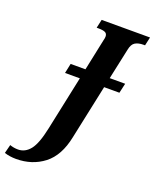

<svg xmlns="http://www.w3.org/2000/svg" viewBox="-310 -810 921 1145"><g transform="rotate(20 150.0 -237.0)"><path d="M439 -714 427 -660H417Q385 -660 365 -648Q345 -636 338 -600L296 -404H394L380 -342H283L210 2Q185 126 111 183Q37 240 -65 240Q-104 240 -139 229L-125 174Q-100 183 -73 183Q-28 183 3.5 143.5Q35 104 56 3L129 -342H35L48 -404H142L184 -604Q188 -618 188 -628Q188 -647 174 -653.5Q160 -660 131 -660H120L132 -714Z"/></g></svg>

Font: Noto Serif CondExtraBold
Style: Italic
Weight: 800
Width: 3
Italic angle: -12°
Designer: Monotype Design Team
Foundry: Monotype Imaging Inc.
Version: Version 1.001